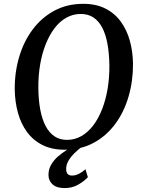

<svg xmlns="http://www.w3.org/2000/svg" viewBox="-20 -773 746 1004"><path d="M318 10Q251.5 10 202.5 -14.5Q153.5 -39 121.5 -82.5Q89.5 -126 73.8 -183.2Q58 -240.5 57 -305.5Q56.5 -396.5 80.8 -477.2Q105 -558 151.8 -620Q198.5 -682 265 -717.5Q331.5 -753 415.5 -753Q482.5 -753 531.2 -728.2Q580 -703.5 611.8 -659.8Q643.5 -616 659 -559.8Q674.5 -503.5 675.5 -440Q676 -349.5 652.2 -268Q628.5 -186.5 582 -124Q535.5 -61.5 469 -25.8Q402.5 10 318 10ZM330 -41.5Q371 -41.5 405.8 -61.5Q440.5 -81.5 467.8 -117.5Q495 -153.5 514 -202.2Q533 -251 542.8 -309.2Q552.5 -367.5 552 -431.5Q551 -494 542 -543.5Q533 -593 514.8 -628Q496.5 -663 468.8 -681.5Q441 -700 402.5 -700Q362 -700 327 -680.5Q292 -661 265 -625.2Q238 -589.5 218.8 -541Q199.5 -492.5 189.8 -434.8Q180 -377 180.5 -313.5Q181 -250.5 190.5 -200Q200 -149.5 218.5 -114.2Q237 -79 264.8 -60.2Q292.5 -41.5 330 -41.5ZM315.5 210.5Q274.5 210 254 190.2Q233.5 170.5 233.5 142.5Q233.5 113 246.8 89.5Q260 66 281 47.2Q302 28.5 326.2 13.2Q350.5 -2 372 -14.5L396 -25.5L413.5 -9.5Q389.5 8 369.5 27.8Q349.5 47.5 337.8 68Q326 88.5 326 110Q326 129 334 137Q342 145 356.5 145Q375 145 392.2 136.2Q409.5 127.5 427 112L439.5 153.5Q421 174 389 192.5Q357 211 315.5 210.5Z"/></svg>

Font: Merriweather 24pt Medium
Style: Italic
Weight: 500
Italic angle: -7.8°
Version: Version 2.101